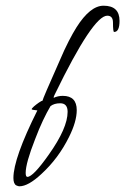

<svg xmlns="http://www.w3.org/2000/svg" viewBox="-20 -644 439 673"><path d="M48 9Q43 9 38 6H37Q27 0 27 -20Q27 -89 111 -257Q91 -259 91 -261Q91 -264 99 -271Q107 -278 116.5 -284.5Q126 -291 129 -291Q129 -296 189 -431Q206 -471 221 -500Q236 -529 248 -548Q296 -624 343 -624Q399 -624 399 -571Q399 -532 380 -532Q376 -532 376 -565Q376 -589 356 -589Q306 -589 172 -313Q168 -306 168 -301Q183 -308 200 -308Q249 -308 249 -258Q249 -218 222 -164Q185 -89 125 -34Q79 9 48 9ZM76 -24Q96 -24 151 -102Q217 -195 217 -252Q217 -282 191 -282Q170 -282 157 -272Q144 -250 130.5 -221.5Q117 -193 103 -156Q70 -72 70 -38Q70 -24 76 -24Z"/></svg>

Font: Petemoss
Style: Regular
Weight: 400
Designer: Robert E. Leuschke
Foundry: Robert E. Leuschke
Version: Version 1.010; ttfautohint (v1.8.3)